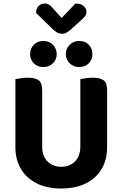

<svg xmlns="http://www.w3.org/2000/svg" viewBox="-20 -1060 700 1097"><path d="M330 17Q248 17 189.5 -12.5Q131 -42 99.5 -95Q68 -148 68 -219V-285H221V-223Q221 -168 251.5 -137.5Q282 -107 330 -107Q378 -107 408.5 -137.5Q439 -168 439 -223V-285H592V-219Q592 -148 561 -95Q530 -42 471 -12.5Q412 17 330 17ZM221 -255H68V-608Q79 -610 99 -613Q119 -616 139 -616Q182 -616 201.5 -601Q221 -586 221 -544ZM592 -253H439V-608Q450 -610 470.5 -613Q491 -616 510 -616Q553 -616 572.5 -601Q592 -586 592 -544ZM304 -751Q304 -720 282.5 -698.5Q261 -677 227 -677Q194 -677 173 -698.5Q152 -720 152 -751Q152 -782 173 -804Q194 -826 227 -826Q261 -826 282.5 -804Q304 -782 304 -751ZM508 -751Q508 -720 487.5 -698.5Q467 -677 432 -677Q400 -677 378 -698.5Q356 -720 356 -751Q356 -782 378 -804Q400 -826 432 -826Q467 -826 487.5 -804Q508 -782 508 -751ZM287 -888 186 -986Q186 -1011 200.5 -1025.5Q215 -1040 235 -1040Q251 -1040 261.5 -1032.5Q272 -1025 282 -1013L332 -957L411 -1040Q443 -1040 458.5 -1025Q474 -1010 474 -996Q474 -979 466.5 -968.5Q459 -958 445 -946L381 -888Q371 -880 360 -873.5Q349 -867 334 -867Q320 -867 309 -873Q298 -879 287 -888Z"/></svg>

Font: Baloo Bhaijaan 2
Style: Bold
Weight: 700
Designer: Sanskriti Dholi, Noopur Datye and Ek Type
Foundry: Ek Type
Version: Version 1.701